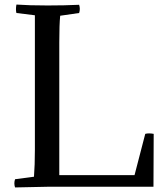

<svg xmlns="http://www.w3.org/2000/svg" viewBox="-20 -819 719 842"><path d="M189 0 46 3Q40 -15 46 -33L129 -44Q133 -95 133 -162V-752L52 -762Q48 -777 52 -799Q107 -795 189 -795Q262 -795 327 -798Q333 -780 327 -762L244 -750Q240 -712 240 -633V-51H570L617 -232Q632 -236 654 -232L653 0Z"/></svg>

Font: Adamina
Style: Regular
Weight: 400
Designer: Cyreal (www.cyreal.org)
Foundry: Alexei Vanyashin
Version: Version 1.013